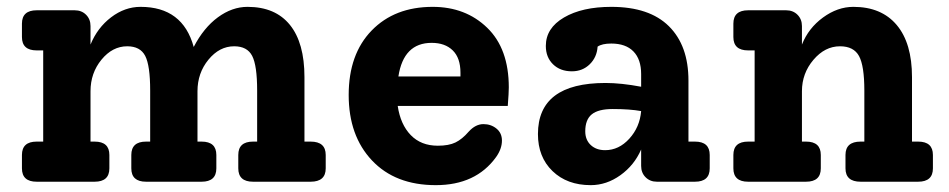

<svg xmlns="http://www.w3.org/2000/svg" viewBox="-20 -530 2767 560"><path d="M886 -117Q930 -117 930 -78V-39Q930 0 886 0H718Q675 0 675 -39V-78Q675 -117 718 -117H730V-266Q730 -339 715.5 -367Q701 -395 663 -395Q620 -395 588 -356Q556 -317 556 -264V-117H568Q611 -117 611 -78V-39Q611 0 568 0H406Q363 0 363 -39V-78Q363 -117 406 -117H418V-266Q418 -339 403.5 -367Q389 -395 351 -395Q308 -395 276 -356Q244 -317 244 -264V-117H256Q299 -117 299 -78V-39Q299 0 256 0H87Q44 0 44 -39V-78Q44 -117 87 -117H106V-383H87Q44 -383 44 -422V-461Q44 -500 87 -500H198Q218 -500 231 -487Q244 -474 244 -454V-400Q264 -449 304 -479.5Q344 -510 390 -510Q513 -510 545 -393Q574 -449 615.5 -479.5Q657 -510 702 -510Q783 -510 825.5 -457.5Q868 -405 868 -305V-117Z M1464 -275Q1464 -260 1461 -221H1140Q1148 -167 1178 -136Q1208 -105 1257 -105Q1289 -105 1308.5 -114.5Q1328 -124 1347 -146Q1367 -168 1390 -168Q1412 -168 1428 -155Q1444 -142 1444 -120Q1444 -96 1427 -72Q1368 10 1251 10Q1133 10 1065 -62Q997 -134 997 -253Q997 -372 1064 -441Q1131 -510 1242 -510Q1338 -510 1401 -449Q1464 -388 1464 -275ZM1239 -405Q1157 -405 1142 -307H1323V-318Q1323 -361 1300.5 -383Q1278 -405 1239 -405Z M2007 -117Q2050 -117 2050 -78V-39Q2050 0 2007 0H1896Q1876 0 1863 -13Q1850 -26 1850 -46V-94Q1830 -48 1789.5 -19Q1749 10 1703 10Q1634 10 1591.5 -31Q1549 -72 1549 -139Q1549 -288 1746 -288Q1792 -288 1850 -277V-314Q1850 -357 1827.5 -380Q1805 -403 1763 -403Q1736 -403 1723 -394Q1721 -363 1700 -342.5Q1679 -322 1648 -322Q1614 -322 1593 -342.5Q1572 -363 1572 -396Q1572 -448 1625 -479Q1678 -510 1763 -510Q1874 -510 1931 -453.5Q1988 -397 1988 -295V-117ZM1745 -92Q1785 -92 1815.5 -125.5Q1846 -159 1850 -206Q1817 -212 1767 -212Q1725 -212 1706 -196.5Q1687 -181 1687 -147Q1687 -122 1703 -107Q1719 -92 1745 -92Z M2658 -117Q2701 -117 2701 -78V-39Q2701 0 2658 0H2490Q2446 0 2446 -39V-78Q2446 -117 2490 -117H2501V-266Q2501 -338 2485.5 -366.5Q2470 -395 2430 -395Q2386 -395 2352.5 -355.5Q2319 -316 2319 -264V-117H2331Q2374 -117 2374 -78V-39Q2374 0 2331 0H2162Q2119 0 2119 -39V-78Q2119 -117 2162 -117H2181V-383H2162Q2119 -383 2119 -422V-461Q2119 -500 2162 -500H2273Q2293 -500 2306 -487Q2319 -474 2319 -454V-400Q2338 -448 2380.5 -479Q2423 -510 2469 -510Q2551 -510 2595.5 -457Q2640 -404 2640 -305V-117Z"/></svg>

Font: Solway
Style: Bold
Weight: 700
Designer: Mariya V. Pigoulevskaya
Foundry: The Northern Block Ltd.
Version: Version 1.000;hotconv 1.0.109;makeotfexe 2.5.65596